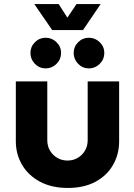

<svg xmlns="http://www.w3.org/2000/svg" viewBox="-20 -914 661 946"><path d="M314 12Q235 12 177.5 -18.5Q120 -49 89 -101.5Q58 -154 58 -218V-513H213V-222Q213 -195 226 -172.5Q239 -150 261.5 -136.5Q284 -123 313 -123Q341 -123 363.5 -136.5Q386 -150 399 -172.5Q412 -195 412 -222V-513H567V-218Q567 -154 537 -101.5Q507 -49 450.5 -18.5Q394 12 314 12ZM418 -577Q387 -577 365 -599.5Q343 -622 343 -653Q343 -684 365 -706Q387 -728 418 -728Q449 -728 471.5 -706Q494 -684 494 -653Q494 -622 471.5 -599.5Q449 -577 418 -577ZM205 -577Q174 -577 152 -599.5Q130 -622 130 -653Q130 -684 152 -706Q174 -728 205 -728Q236 -728 258.5 -706Q281 -684 281 -653Q281 -622 258.5 -599.5Q236 -577 205 -577ZM237 -766 149 -894H269L312 -827L357 -894H476L389 -766Z"/></svg>

Font: MuseoModerno Thin
Style: Bold
Weight: 700
Version: Version 1.003